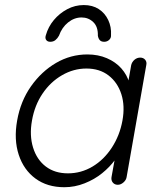

<svg xmlns="http://www.w3.org/2000/svg" viewBox="-20 -742 645 771"><path d="M543 -510.7Q555.7 -510.7 563 -502Q570.3 -493.2 567.4 -480.5L488.3 -30.3Q486.3 -18.6 475.6 -9.3Q464.8 0 453.1 0Q440.4 0 433.1 -8.8Q425.8 -17.6 427.7 -30.3L449.2 -149.4L467.8 -157.2Q462.9 -128.9 441.9 -100.1Q420.9 -71.3 390.1 -46.4Q359.4 -21.5 319.8 -5.9Q280.3 9.8 238.3 9.8Q169.9 9.8 122.6 -24.9Q75.2 -59.6 55.2 -120.6Q35.2 -181.6 48.8 -257.8Q62.5 -335.9 104.5 -395.5Q146.5 -455.1 205.1 -489.3Q263.7 -523.4 331.1 -523.4Q374 -523.4 409.2 -508.3Q444.3 -493.2 467.3 -467.3Q490.2 -441.4 500 -407.7Q509.8 -374 503.9 -337.9L484.4 -352.5L506.8 -480.5Q509.8 -493.2 520 -502Q530.3 -510.7 543 -510.7ZM252.9 -45.9Q305.7 -45.9 351.6 -73.2Q397.5 -100.6 429.2 -149.4Q460.9 -198.2 471.7 -257.8Q482.4 -316.4 467.3 -363.8Q452.1 -411.1 416 -439Q379.9 -466.8 327.1 -466.8Q275.4 -466.8 229 -439.9Q182.6 -413.1 150.9 -366.2Q119.1 -319.3 108.4 -257.8Q97.7 -198.2 112.8 -149.4Q127.9 -100.6 164.1 -73.2Q200.2 -45.9 252.9 -45.9ZM316.4 -721.7Q351.6 -721.7 376.5 -705.6Q401.4 -689.5 414.6 -661.6Q427.7 -633.8 425.8 -601.6Q426.8 -589.8 418.5 -582Q410.2 -574.2 398.4 -574.2Q386.7 -574.2 380.9 -580.6Q375 -586.9 373 -598.6Q374 -634.8 354.5 -653.3Q335 -671.9 307.6 -671.9Q278.3 -671.9 253.4 -651.9Q228.5 -631.8 216.8 -598.6Q210.9 -587.9 202.6 -581.1Q194.3 -574.2 181.6 -574.2Q170.9 -574.2 165.5 -581.5Q160.2 -588.9 164.1 -600.6Q173.8 -634.8 196.3 -661.6Q218.8 -688.5 250 -705.1Q281.2 -721.7 316.4 -721.7Z"/></svg>

Font: Quicksand
Style: Italic
Weight: 400
Designer: Andrew Paglinawan
Foundry: Andrew Paglinawan
Version: Version 3.006